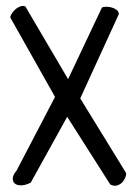

<svg xmlns="http://www.w3.org/2000/svg" viewBox="-20 -613 436 632"><path d="M81.1 -11.7Q63.5 -2.9 49.3 -2.9Q35.2 -2.9 28.3 -9.3Q21.5 -15.6 22 -26.4Q22.5 -37.1 34.2 -50.8L161.1 -293.9L13.7 -555.7Q14.6 -562.5 20 -570.3Q25.4 -578.1 32.7 -584Q40 -589.8 48.3 -592.3Q56.6 -594.7 63.5 -591.8L204.1 -352.5L315.4 -587.9Q320.3 -590.8 329.6 -590.8Q338.9 -590.8 347.7 -588.4Q356.4 -585.9 363.8 -580.6Q371.1 -575.2 371.1 -566.4L244.1 -289.1L393.6 -45.9Q396.5 -43 394 -33.7Q391.6 -24.4 384.8 -15.6Q377.9 -6.8 366.7 -2.9Q355.5 1 342.8 -5.9L201.2 -228.5Z"/></svg>

Font: Shadows Into Light Two
Style: Regular
Weight: 400
Designer: Kimberly Geswein
Foundry: Kimberly Geswein
Version: Version 1.003 2012